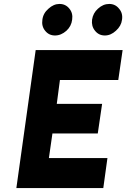

<svg xmlns="http://www.w3.org/2000/svg" viewBox="-20 -954 642 974"><path d="M282 -934Q252 -934 226 -910Q199 -887 195 -854Q190 -821 209 -798Q228 -774 259 -774Q290 -774 317 -798Q342 -821 346 -854Q351 -887 332 -910Q313 -934 282 -934ZM534 -934Q503 -934 477 -910Q452 -888 447 -854Q443 -821 462 -798Q481 -774 512 -774Q542 -774 568 -798Q595 -822 599 -854Q604 -887 584 -910Q565 -934 534 -934ZM63 0H504L525 -152H228L246 -277H476L498 -427H268L284 -548H580L602 -700H161Z"/></svg>

Font: Unageo
Style: ExtraBold-Italic
Weight: 800
Designer: Richard Sepsi
Foundry: Richard Sepsi
Version: Version 2.000